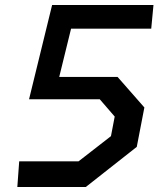

<svg xmlns="http://www.w3.org/2000/svg" viewBox="-20 -750 660 770"><path d="M49.5 0H324L528.5 -161L559 -319L451.5 -441.5H217.5L265 -635H586.5L595.5 -730H189L96.5 -352H380L440 -282.5L425 -204L295 -103H57Z"/></svg>

Font: Monaspace Krypton Medium
Style: Italic
Weight: 500
Italic angle: -11°
Designer: Riley Cran & the Lettermatic Team
Foundry: Lettermatic
Version: Version 1.101 (Monaspace Krypton)